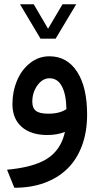

<svg xmlns="http://www.w3.org/2000/svg" viewBox="-20 -634 469 905"><path d="M170.4 -452.6 76.2 -610.8 74.2 -613.8H77.6H138.2H139.2L139.6 -612.8L206.5 -498.5L273.9 -612.8L274.4 -613.8H275.4H335.9H339.4L337.4 -610.8L242.7 -452.6L242.2 -451.7H241.2H171.9H170.9ZM213.4 -265.1Q180.7 -265.1 156.5 -231.9Q132.3 -198.7 132.3 -154.3Q132.3 -125 149.2 -111.6Q166 -98.1 208 -98.1Q261.2 -98.1 293 -119.6Q292 -189 271.7 -227.1Q251.5 -265.1 213.4 -265.1ZM212.9 -368.7Q295.9 -368.7 343.3 -296.1Q390.6 -223.6 390.6 -93.8Q390.6 -11.7 366 53.7Q341.3 119.1 296.4 162.4Q251.5 205.6 188.7 228.3Q126 251 49.3 251H47.9L44.9 244.6L18.1 178.2L13.2 166Q65.4 161.1 106 151.6Q146.5 142.1 177.2 127.7Q208 113.3 229.7 92.5Q251.5 71.8 265.1 46.1Q278.8 20.5 286.1 -12.2Q249.5 2.4 203.1 2.4Q125.5 2.4 82 -36.1Q38.6 -74.7 38.6 -143.1Q38.6 -202.1 60.1 -253.7Q81.5 -305.2 121.8 -336.9Q162.1 -368.7 212.9 -368.7Z"/></svg>

Font: Samim Medium FD
Style: Medium-FD
Weight: 500
Foundry: DejaVu fonts team - Redesigned by Saber Rastikerdar
Version: Version 4.0.5